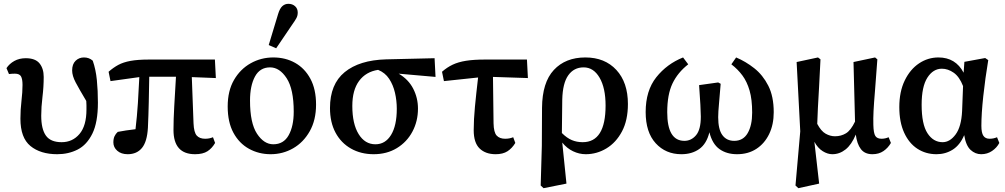

<svg xmlns="http://www.w3.org/2000/svg" viewBox="-20 -794 5265 1006"><path d="M280 14Q192 14 139.5 -29Q87 -72 87 -172Q87 -219 92.5 -265.5Q98 -312 98 -349Q98 -380 90 -394Q82 -408 58 -408Q51 -408 42.5 -407.5Q34 -407 27 -406L14 -437Q29 -460 55 -474.5Q81 -489 115 -489Q165 -489 187 -462Q209 -435 209 -391Q209 -339 202.5 -286Q196 -233 196 -188Q196 -118 220.5 -83.5Q245 -49 303 -49Q360 -49 396.5 -92Q433 -135 433 -220Q433 -231 433 -242.5Q433 -254 432 -265Q395 -327 376.5 -362Q358 -397 358 -425Q358 -458 376 -475.5Q394 -493 420 -493Q447 -493 466 -476Q482 -430 487.5 -374.5Q493 -319 493 -256Q493 -153 464 -94Q435 -35 387 -10.5Q339 14 280 14Z M559 -369 549 -418Q574 -440 600 -454Q626 -468 664 -475Q702 -482 761 -482H1106L1111 -385L985 -390L994 -148Q996 -100 1011 -83.5Q1026 -67 1055 -67Q1077 -67 1096 -75L1107 -45Q1091 -17 1067 -1.5Q1043 14 1002 14Q889 14 889 -113Q889 -167 893 -237.5Q897 -308 902 -392H762Q761 -327 759.5 -258.5Q758 -190 755 -125Q751 -52 724 -19Q697 14 649 14Q615 14 594.5 -4Q574 -22 574 -48Q574 -67 580 -80Q586 -93 597 -103Q616 -107 640.5 -110.5Q665 -114 690 -117Q698 -184 702.5 -253.5Q707 -323 710 -390Z M1398 14Q1336 14 1284.5 -14.5Q1233 -43 1203 -98.5Q1173 -154 1173 -236Q1173 -318 1206 -375Q1239 -432 1293.5 -462.5Q1348 -493 1412 -493Q1476 -493 1526.5 -464.5Q1577 -436 1606.5 -381Q1636 -326 1636 -246Q1636 -165 1603 -106.5Q1570 -48 1516 -17Q1462 14 1398 14ZM1412 -38Q1466 -38 1492.5 -85.5Q1519 -133 1519 -209Q1519 -327 1482 -384Q1445 -441 1395 -441Q1342 -441 1316 -393Q1290 -345 1290 -267Q1290 -149 1326.5 -93.5Q1363 -38 1412 -38ZM1388 -558 1437 -720Q1446 -750 1459.5 -762Q1473 -774 1491 -774Q1512 -774 1526 -761.5Q1540 -749 1540 -728Q1540 -712 1533 -699Q1526 -686 1511 -665L1427 -541Z M1938 14Q1871 14 1819 -15.5Q1767 -45 1738 -99Q1709 -153 1709 -228Q1709 -353 1786 -416Q1863 -479 2003 -483L2257 -489L2262 -391L2069 -408Q2120 -378 2145 -329.5Q2170 -281 2170 -225Q2170 -159 2141 -104.5Q2112 -50 2059.5 -18Q2007 14 1938 14ZM1826 -239Q1826 -145 1859 -91.5Q1892 -38 1947 -38Q1999 -38 2029 -87Q2059 -136 2059 -224Q2059 -267 2049.5 -308Q2040 -349 2019 -381Q1998 -413 1961 -428Q1897 -418 1861.5 -370Q1826 -322 1826 -239Z M2306 -369 2296 -418Q2322 -441 2351.5 -455Q2381 -469 2421.5 -475.5Q2462 -482 2521 -482H2741L2746 -385L2563 -391L2566 -148Q2567 -100 2582.5 -83.5Q2598 -67 2627 -67Q2650 -67 2669 -75L2680 -45Q2663 -17 2639 -1.5Q2615 14 2577 14Q2524 14 2493 -16Q2462 -46 2462 -112Q2462 -167 2468.5 -235Q2475 -303 2485 -388Z M2926 -272 2924 -97Q2950 -71 2976 -60Q3002 -49 3033 -49Q3153 -49 3153 -241Q3153 -333 3121.5 -387Q3090 -441 3038 -441Q2987 -441 2957.5 -399.5Q2928 -358 2926 -272ZM2813 178 2819 -30 2820 -229Q2821 -362 2882 -427.5Q2943 -493 3047 -493Q3149 -493 3209.5 -427.5Q3270 -362 3270 -249Q3270 -164 3239 -105.5Q3208 -47 3157.5 -16.5Q3107 14 3049 14Q3015 14 2982.5 -1.5Q2950 -17 2926 -47L2948 168L2828 192Z M3550 14Q3468 14 3415.5 -43.5Q3363 -101 3363 -207Q3363 -319 3418.5 -389Q3474 -459 3559 -493L3586 -457Q3531 -414 3503.5 -356.5Q3476 -299 3476 -206Q3476 -56 3566 -56Q3602 -56 3627 -85.5Q3652 -115 3652 -183Q3652 -224 3643 -348L3743 -362L3756 -355Q3752 -302 3747.5 -254Q3743 -206 3743 -180Q3743 -116 3765 -86Q3787 -56 3827 -56Q3874 -56 3897.5 -96.5Q3921 -137 3921 -204Q3921 -273 3907.5 -319.5Q3894 -366 3870 -398.5Q3846 -431 3812 -457L3837 -493Q3887 -472 3932 -436.5Q3977 -401 4005.5 -345Q4034 -289 4034 -206Q4034 -141 4010 -91.5Q3986 -42 3943 -14Q3900 14 3842 14Q3787 14 3749.5 -13Q3712 -40 3697 -101Q3682 -40 3643.5 -13Q3605 14 3550 14Z M4148 178 4173 -106 4154 -469 4266 -493 4279 -483Q4275 -397 4271.5 -336Q4268 -275 4265.5 -229.5Q4263 -184 4262 -145Q4282 -107 4306 -93.5Q4330 -80 4355 -80Q4387 -80 4412.5 -95.5Q4438 -111 4460 -157L4452 -469L4565 -493L4577 -483Q4570 -381 4564.5 -317Q4559 -253 4557 -212.5Q4555 -172 4556 -140Q4557 -96 4566.5 -81.5Q4576 -67 4599 -67Q4618 -67 4636 -75L4648 -45Q4633 -19 4609 -2.5Q4585 14 4551 14Q4511 14 4490.5 -13Q4470 -40 4464 -89Q4442 -36 4410.5 -11Q4379 14 4341 14Q4316 14 4290.5 -2Q4265 -18 4247 -51L4272 168L4163 192Z M4809 -245Q4809 -143 4839.5 -96Q4870 -49 4919 -49Q4957 -49 4987 -89.5Q5017 -130 5021 -212L5026 -343Q5007 -392 4977 -413Q4947 -434 4915 -434Q4869 -434 4839 -387Q4809 -340 4809 -245ZM4887 14Q4831 14 4787 -14.5Q4743 -43 4717.5 -98.5Q4692 -154 4692 -233Q4692 -314 4720.5 -372.5Q4749 -431 4795.5 -462Q4842 -493 4897 -493Q4987 -493 5029 -413L5033 -470L5142 -490L5158 -479Q5142 -383 5132 -290.5Q5122 -198 5122 -135Q5122 -98 5132.5 -82.5Q5143 -67 5165 -67Q5186 -67 5204 -75L5216 -45Q5203 -20 5178 -3Q5153 14 5121 14Q5090 14 5065.5 -8.5Q5041 -31 5032 -86Q5010 -34 4972 -10Q4934 14 4887 14Z"/></svg>

Font: Source Serif 4 Semibold
Style: Regular
Weight: 600
Designer: Frank Grießhammer
Foundry: Adobe
Version: Version 4.005;hotconv 1.1.0;makeotfexe 2.6.0